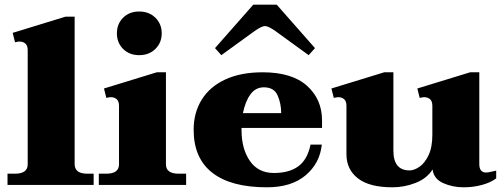

<svg xmlns="http://www.w3.org/2000/svg" viewBox="-20 -788 2144 818"><path d="M12 -48H44Q98 -48 98 -88V-574Q98 -594 88 -602.5Q78 -611 63 -611Q58 -611 44 -608L34 -648L259 -717H298V-89Q298 -48 352 -48H379V0H12Z M478 -646Q478 -686 504.5 -712.5Q531 -739 573 -739Q615 -739 642 -712.5Q669 -686 669 -646Q669 -606 642 -579.5Q615 -553 573 -553Q531 -553 504.5 -579.5Q478 -606 478 -646ZM401 -48H433Q487 -48 487 -88V-337Q487 -357 477 -365.5Q467 -374 452 -374Q447 -374 433 -371L423 -411L648 -480H687V-88Q687 -48 741 -48H773V0H401Z M923 -553 896 -583 1059 -768H1159L1322 -583L1295 -553L1153 -656Q1123 -677 1109 -677Q1095 -677 1065 -656ZM1009 -243V-234Q1009 -154 1044.5 -102.5Q1080 -51 1147 -51Q1212 -51 1251 -79.5Q1290 -108 1303 -172H1351Q1343 -93 1282.5 -41.5Q1222 10 1117 10Q964 10 884.5 -52Q805 -114 805 -235Q805 -308 839.5 -363.5Q874 -419 940 -449.5Q1006 -480 1099 -480Q1224 -480 1288 -422.5Q1352 -365 1352 -275V-243ZM1015 -306H1178Q1178 -346 1163 -381Q1148 -416 1104 -416Q1069 -416 1047 -386Q1025 -356 1015 -306Z M2094 -61V-28Q2070 -10 2033 0Q1996 10 1955 10Q1908 10 1868 -8Q1828 -26 1823 -66Q1798 -27 1750 -8.5Q1702 10 1652 10Q1554 10 1505 -28Q1456 -66 1456 -131V-337Q1456 -357 1446 -365.5Q1436 -374 1421 -374Q1416 -374 1402 -371L1392 -411L1617 -480H1656V-146Q1656 -62 1725 -62Q1744 -62 1766.5 -77Q1789 -92 1805.5 -126Q1822 -160 1822 -214V-337Q1822 -357 1812 -365.5Q1802 -374 1787 -374Q1782 -374 1768 -371L1758 -411L1983 -480H2022V-89Q2022 -53 2051 -53Q2060 -53 2073.5 -56.5Q2087 -60 2094 -61Z"/></svg>

Font: Taviraj Black
Style: Regular
Weight: 900
Designer: Katatrad Team
Foundry: CadsonDemak
Version: Version 1.001